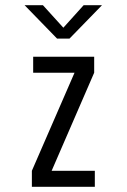

<svg xmlns="http://www.w3.org/2000/svg" viewBox="-20 -718 490 738"><path d="M102.5 0V-61.5L266.5 -438.5H107.5V-500H342V-438.5L178.5 -61.5H344.5V0ZM74.5 -698H145L223.5 -611.5L301.5 -698H372L247 -569.5H199.5Z"/></svg>

Font: Trispace Condensed Light
Style: Regular
Weight: 300
Width: 3
Designer: Tyler Finck
Foundry: Etcetera Type Company
Version: Version 1.210; ttfautohint (v1.8.3)